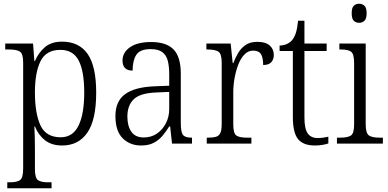

<svg xmlns="http://www.w3.org/2000/svg" viewBox="-20 -769 2080 1028"><path d="M19 239V207H33Q70 207 87 195.5Q104 184 104 133V-433Q104 -481 87 -492.5Q70 -504 29 -504H8V-536H157L164 -442H167Q186 -487 220.5 -516.5Q255 -546 312 -546Q403 -546 449 -480.5Q495 -415 495 -273Q495 -127 447.5 -58.5Q400 10 313 10Q257 10 221.5 -17.5Q186 -45 167 -92H164Q165 -71 166 -40.5Q167 -10 167 25V136Q167 185 184 196Q201 207 237 207H256V239ZM305 -34Q370 -34 400.5 -96.5Q431 -159 431 -273Q431 -387 401.5 -444.5Q372 -502 303 -502Q227 -502 197 -441.5Q167 -381 167 -274Q167 -162 196.5 -98Q226 -34 305 -34Z M735 10Q676 10 637 -28.5Q598 -67 598 -148Q598 -227 650 -265Q702 -303 809 -307L886 -310V-372Q886 -413 878.5 -443Q871 -473 849.5 -489.5Q828 -506 787 -506Q729 -506 709.5 -475Q690 -444 690 -391Q636 -391 636 -445Q636 -488 676 -516Q716 -544 789 -544Q871 -544 909.5 -504Q948 -464 948 -375V-111Q948 -62 959.5 -47Q971 -32 1004 -32H1008V0H901L891 -92H886Q870 -66 850.5 -42.5Q831 -19 803.5 -4.5Q776 10 735 10ZM750 -33Q790 -33 820.5 -54Q851 -75 868.5 -109.5Q886 -144 886 -185V-277L819 -274Q731 -271 696.5 -238Q662 -205 662 -145Q662 -95 683 -64Q704 -33 750 -33Z M1087 0V-32H1095Q1120 -32 1136 -36.5Q1152 -41 1159.5 -56.5Q1167 -72 1167 -106V-433Q1167 -481 1149.5 -492.5Q1132 -504 1092 -504H1085V-536H1215L1226 -431H1229Q1240 -460 1255.5 -486Q1271 -512 1295.5 -528.5Q1320 -545 1358 -545Q1402 -545 1424 -525.5Q1446 -506 1446 -475Q1446 -451 1432.5 -436Q1419 -421 1389 -421Q1389 -461 1377 -479.5Q1365 -498 1335 -498Q1309 -498 1289 -477.5Q1269 -457 1256 -423.5Q1243 -390 1236 -351Q1229 -312 1229 -275V-103Q1229 -54 1246 -43Q1263 -32 1301 -32H1326V0Z M1666 10Q1604 10 1576 -24Q1548 -58 1548 -143V-496H1477V-525Q1520 -527 1543 -553Q1556 -568 1564 -592.5Q1572 -617 1576 -658H1610V-536H1729V-496H1610V-139Q1610 -80 1627.5 -55Q1645 -30 1680 -30Q1697 -30 1710 -32Q1723 -34 1738 -37V-1Q1724 4 1705 7Q1686 10 1666 10Z M1903 -647Q1885 -647 1874 -658Q1863 -669 1863 -698Q1863 -727 1874 -738Q1885 -749 1903 -749Q1920 -749 1931.5 -738Q1943 -727 1943 -698Q1943 -669 1931.5 -658Q1920 -647 1903 -647ZM1784 0V-32H1802Q1842 -32 1859 -43.5Q1876 -55 1876 -103V-431Q1876 -480 1860 -492Q1844 -504 1806 -504H1797V-536H1938V-105Q1938 -56 1955 -44Q1972 -32 2012 -32H2030V0Z"/></svg>

Font: Noto Serif Tamil SemiCondensed Light
Style: Regular
Weight: 300
Width: 4
Designer: Indian Type Foundry, Tom Grace, and the Monotype Design Team
Foundry: Monotype Imaging Inc.
Version: Version 2.004; ttfautohint (v1.8.4.7-5d5b)